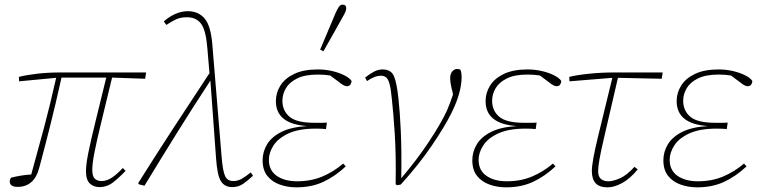

<svg xmlns="http://www.w3.org/2000/svg" viewBox="-20 -791 3249 824"><path d="M62 -442 61 -461Q92 -469 138.5 -474.5Q185 -480 237 -480H607L603 -453L461 -458Q433 -342 414 -264Q395 -186 385.5 -137.5Q376 -89 376 -62Q376 -35 386.5 -24.5Q397 -14 416 -14Q438 -14 460 -28.5Q482 -43 507 -70L519 -58Q495 -32 467.5 -10Q440 12 407 12Q382 12 365.5 -3.5Q349 -19 349 -56Q349 -85 359 -135Q369 -185 388.5 -264Q408 -343 436 -458H244Q218 -341 194 -246Q170 -151 149 -73Q138 -30 114.5 -9.5Q91 11 56 11Q22 11 22 -12Q22 -24 29 -29Q50 -34 71 -37.5Q92 -41 114 -42Q143 -146 169 -243.5Q195 -341 221 -457Z M977 12Q944 12 928 -13.5Q912 -39 907 -115L883 -445Q810 -334 740 -221.5Q670 -109 600 6L576 0L573 -5Q647 -123 724 -241Q801 -359 879 -477L870 -583Q864 -661 843 -689Q822 -717 782 -717Q754 -717 733.5 -707Q713 -697 694 -684L683 -699Q705 -719 732 -731Q759 -743 786 -743Q830 -743 857 -713Q884 -683 891 -603L931 -119Q936 -57 946 -35.5Q956 -14 981 -14Q1001 -14 1018 -24Q1035 -34 1056 -51L1066 -37Q1047 -19 1025.5 -3.5Q1004 12 977 12Z M1252 13Q1214 13 1180.5 1Q1147 -11 1127 -36.5Q1107 -62 1107 -103Q1107 -140 1126.5 -172Q1146 -204 1188 -225Q1230 -246 1298 -250Q1164 -259 1164 -357Q1164 -393 1183.5 -424Q1203 -455 1243 -474Q1283 -493 1344 -493Q1376 -493 1406 -486Q1436 -479 1458.5 -467.5Q1481 -456 1489 -443Q1488 -434 1483.5 -427.5Q1479 -421 1468 -421Q1456 -421 1432 -441L1397 -467Q1373 -471 1344 -471Q1288 -471 1254.5 -454Q1221 -437 1206.5 -411.5Q1192 -386 1192 -359Q1192 -316 1222.5 -290Q1253 -264 1330 -264Q1342 -264 1359 -264Q1376 -264 1383 -265L1379 -237Q1363 -239 1336 -239Q1263 -239 1218.5 -218.5Q1174 -198 1154 -167Q1134 -136 1134 -105Q1134 -60 1167.5 -36.5Q1201 -13 1255 -13Q1315 -13 1363.5 -33.5Q1412 -54 1453 -89L1464 -77Q1418 -34 1367.5 -10.5Q1317 13 1252 13ZM1354 -578Q1371 -618 1387.5 -657.5Q1404 -697 1421 -737Q1429 -754 1435 -762.5Q1441 -771 1450 -771Q1466 -771 1466 -756Q1466 -749 1462.5 -740.5Q1459 -732 1448 -713Q1428 -677 1408 -641.5Q1388 -606 1368 -571Z M1678 0Q1680 -129 1674 -219.5Q1668 -310 1662 -363Q1658 -408 1652 -430Q1646 -452 1637 -459Q1628 -466 1615 -466Q1588 -466 1555 -443L1547 -458Q1567 -474 1585 -483.5Q1603 -493 1622 -493Q1658 -493 1670.5 -464.5Q1683 -436 1690 -368Q1696 -316 1700 -230.5Q1704 -145 1702 -26Q1770 -106 1821.5 -184Q1873 -262 1898 -316Q1911 -346 1924 -385L1922 -397Q1918 -411 1915 -427Q1912 -443 1912 -456Q1912 -474 1921 -484.5Q1930 -495 1941 -495Q1952 -495 1956 -491Q1961 -482 1961 -459Q1961 -428 1950.5 -389.5Q1940 -351 1916 -303Q1888 -247 1833 -166Q1778 -85 1700 1L1685 4Z M2152 13Q2114 13 2080.5 1Q2047 -11 2027 -36.5Q2007 -62 2007 -103Q2007 -140 2026.5 -172Q2046 -204 2088 -225Q2130 -246 2198 -250Q2064 -259 2064 -357Q2064 -393 2083.5 -424Q2103 -455 2143 -474Q2183 -493 2244 -493Q2276 -493 2306 -486Q2336 -479 2358.5 -467.5Q2381 -456 2389 -443Q2388 -434 2383.5 -427.5Q2379 -421 2368 -421Q2356 -421 2332 -441L2297 -467Q2273 -471 2244 -471Q2188 -471 2154.5 -454Q2121 -437 2106.5 -411.5Q2092 -386 2092 -359Q2092 -316 2122.5 -290Q2153 -264 2230 -264Q2242 -264 2259 -264Q2276 -264 2283 -265L2279 -237Q2263 -239 2236 -239Q2163 -239 2118.5 -218.5Q2074 -198 2054 -167Q2034 -136 2034 -105Q2034 -60 2067.5 -36.5Q2101 -13 2155 -13Q2215 -13 2263.5 -33.5Q2312 -54 2353 -89L2364 -77Q2318 -34 2267.5 -10.5Q2217 13 2152 13Z M2424 -442 2423 -461Q2454 -469 2507.5 -474.5Q2561 -480 2613 -480H2824L2820 -453L2632 -457Q2596 -300 2571.5 -196Q2547 -92 2547 -57Q2547 -33 2559 -23Q2571 -13 2591 -13Q2611 -13 2640 -25.5Q2669 -38 2703 -75L2717 -64Q2684 -24 2650 -5.5Q2616 13 2588 13Q2552 13 2536 -5Q2520 -23 2520 -57Q2520 -95 2545.5 -200.5Q2571 -306 2608 -457Z M2972 13Q2934 13 2900.5 1Q2867 -11 2847 -36.5Q2827 -62 2827 -103Q2827 -140 2846.5 -172Q2866 -204 2908 -225Q2950 -246 3018 -250Q2884 -259 2884 -357Q2884 -393 2903.5 -424Q2923 -455 2963 -474Q3003 -493 3064 -493Q3096 -493 3126 -486Q3156 -479 3178.5 -467.5Q3201 -456 3209 -443Q3208 -434 3203.5 -427.5Q3199 -421 3188 -421Q3176 -421 3152 -441L3117 -467Q3093 -471 3064 -471Q3008 -471 2974.5 -454Q2941 -437 2926.5 -411.5Q2912 -386 2912 -359Q2912 -316 2942.5 -290Q2973 -264 3050 -264Q3062 -264 3079 -264Q3096 -264 3103 -265L3099 -237Q3083 -239 3056 -239Q2983 -239 2938.5 -218.5Q2894 -198 2874 -167Q2854 -136 2854 -105Q2854 -60 2887.5 -36.5Q2921 -13 2975 -13Q3035 -13 3083.5 -33.5Q3132 -54 3173 -89L3184 -77Q3138 -34 3087.5 -10.5Q3037 13 2972 13Z"/></svg>

Font: Source Serif 4 SmText ExtraLight
Style: Italic
Weight: 200
Italic angle: -12°
Designer: Frank Grießhammer
Foundry: Adobe
Version: Version 4.005;hotconv 1.1.0;makeotfexe 2.6.0